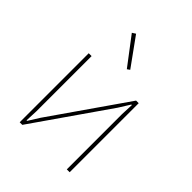

<svg xmlns="http://www.w3.org/2000/svg" viewBox="-209 -873 995 995"><g transform="rotate(45 288.0 -375.5)"><path d="M303.2 -586.9 188 -738.8 207 -751 317.9 -597.2ZM105 0V-505.9H126V-101.1L123 -32.2H127L165 -92.8L452.1 -505.9H471.2V0H450.2V-404.8L453.1 -474.1H449.2L411.1 -413.1L124 0Z"/></g></svg>

Font: Anuphan Thin
Style: Regular
Weight: 250
Designer: Mike Abbink, Paul van der Laan, Pieter van Rosmalen, Mint Tantisuwanna
Foundry: Bold Monday; Cadson Demak
Version: Version 3.002;hotconv 1.0.109;makeotfexe 2.5.65596